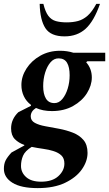

<svg xmlns="http://www.w3.org/2000/svg" viewBox="-37 -727 561 987"><path d="M230 -156Q183 -156 148 -172Q121 -155 121 -129Q121 -107 142 -95.5Q163 -84 196.5 -78Q230 -72 267 -65Q304 -58 337.5 -45Q371 -32 392 -7.5Q413 17 413 59Q413 102 384 143.5Q355 185 298 212.5Q241 240 157 240Q71 240 27 212.5Q-17 185 -17 141Q-17 116 -8.5 98.5Q0 81 22 57L88 21V18Q59 8 39.5 -11.5Q20 -31 20 -67Q20 -114 57 -150L122 -183V-188Q98 -206 85.5 -232.5Q73 -259 73 -290Q73 -334 99 -374.5Q125 -415 170 -440.5Q215 -466 272 -466Q308 -466 340 -456H504V-412H412L406 -407Q435 -374 435 -329Q435 -288 410 -248Q385 -208 338.5 -182Q292 -156 230 -156ZM243 -197Q266 -197 283.5 -218Q301 -239 311 -271.5Q321 -304 321 -340Q321 -382 307.5 -404.5Q294 -427 264 -427Q240 -427 222.5 -406.5Q205 -386 195 -353.5Q185 -321 185 -284Q185 -244 199 -220.5Q213 -197 243 -197ZM71 126Q71 160 97.5 183.5Q124 207 174 207Q232 207 263 178.5Q294 150 294 114Q294 87 279 72.5Q264 58 239 50Q214 42 184.5 38Q155 34 126 28Q92 49 81.5 73.5Q71 98 71 126ZM295 -540Q224 -540 196.5 -582Q169 -624 167 -707H186Q196 -666 211.5 -645.5Q227 -625 250.5 -618.5Q274 -612 306 -612Q338 -612 364 -619Q390 -626 413 -646Q436 -666 458 -707H477Q446 -618 403 -579Q360 -540 295 -540Z"/></svg>

Font: Spectral
Style: Bold Italic
Weight: 700
Italic angle: -10°
Designer: Jean-Baptiste Levee
Foundry: Production Type
Version: Version 2.001